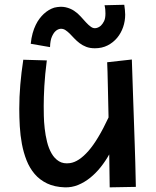

<svg xmlns="http://www.w3.org/2000/svg" viewBox="-20 -762 665 817"><path d="M446.8 35.2 444.8 -105Q428.7 -76.2 408.2 -50.5Q387.7 -24.9 363.8 -5.6Q339.8 13.7 312.7 24.9Q285.6 36.1 255.9 35.2Q211.9 33.7 180.4 18.6Q148.9 3.4 127.4 -21.7Q106 -46.9 93 -79.8Q80.1 -112.8 73.2 -149.4Q66.4 -186 64.2 -224.4Q62 -262.7 62 -298.8Q62 -349.6 66.4 -401.6Q70.8 -453.6 79.1 -507.8L179.2 -504.9Q171.4 -444.3 168.7 -396Q166 -347.7 166 -311Q166 -294.4 166.5 -269Q167 -243.7 170.2 -215.1Q173.3 -186.5 180.2 -158.7Q187 -130.9 199.5 -109.1Q211.9 -87.4 231 -75.7Q250 -64 277.8 -67.9Q315.4 -73.2 356.2 -119.6Q397 -166 441.9 -262.2Q440.4 -339.8 439.2 -386.2Q438 -432.6 437.5 -457Q436.5 -485.8 436 -497.1L541 -508.8Q543.9 -424.8 546.1 -357.2Q548.3 -289.6 550.3 -235.6Q552.2 -181.6 553.5 -140.9Q554.7 -100.1 555.7 -70.3Q557.6 -0.5 558.1 33.2ZM508.8 -741.7Q510.3 -730.5 511.5 -720Q512.7 -709.5 512.7 -699.7Q512.7 -672.4 503.9 -646.7Q495.1 -621.1 478.5 -601.1Q461.9 -581.1 438 -568.8Q414.1 -556.6 383.8 -556.6Q362.8 -556.6 346.9 -562.7Q331.1 -568.8 318.6 -578.4Q306.2 -587.9 296.1 -598.6Q286.1 -609.4 276.9 -618.7Q267.6 -627.9 258.3 -634Q249 -640.1 237.8 -639.6Q225.6 -638.2 216.3 -629.4Q208 -622.1 200.9 -606.2Q193.8 -590.3 192.9 -561.5L110.8 -575.7Q113.3 -600.6 118.9 -620.6Q124.5 -640.6 132.1 -656Q139.6 -671.4 148.4 -682.9Q157.2 -694.3 166 -702.6Q186.5 -721.7 210.9 -729.5Q238.3 -735.8 258.8 -731.2Q279.3 -726.6 295.2 -716.1Q311 -705.6 323.2 -691.9Q335.4 -678.2 346.2 -666.5Q356.9 -654.8 367.4 -647.5Q377.9 -640.1 389.6 -642.6Q400.4 -645 409.2 -652.8Q416.5 -659.7 422.6 -671.6Q428.7 -683.6 428.7 -704.6Q428.7 -712.4 428 -721.2Q427.2 -730 424.8 -739.7Z"/></svg>

Font: McLaren
Style: Regular
Weight: 400
Designer: Astigmatic (AOETI)
Foundry: Astigmatic (AOETI)
Version: Version 1.000